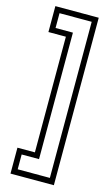

<svg xmlns="http://www.w3.org/2000/svg" viewBox="-142 -801 612 1052"><g transform="rotate(15 164.0 -275.0)"><path d="M280 200H34V53H133V-603H34V-750H280ZM248.5 167V-718.5H66V-634.5H164.5V83H66V167Z"/></g></svg>

Font: Tourney Light
Style: Regular
Weight: 300
Version: Version 1.015